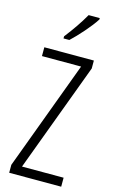

<svg xmlns="http://www.w3.org/2000/svg" viewBox="-141 -1000 624 1052"><g transform="rotate(15 171.0 -473.5)"><path d="M287 -939V-947H224C196 -898 165 -853 124 -800V-788H157C197 -825 258 -893 287 -939ZM322 0V-51H86L316 -669V-714H35V-664H257L27 -45V0Z"/></g></svg>

Font: Noto Sans Khmer UI ExtraCondensed Light
Style: Regular
Weight: 300
Width: 2
Designer: Danh Hong and the Monotype Design Team
Foundry: Monotype Imaging Inc.
Version: Version 2.002